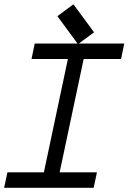

<svg xmlns="http://www.w3.org/2000/svg" viewBox="-21 -890 609 910"><path d="M424.8 -736.8 348.6 -680.7 251 -813.5 327.1 -869.6ZM422.9 0H-1.5L14.2 -73.2H187L300.8 -610.4H128.4L143.6 -683.6H567.9L552.7 -610.4H375.5L261.7 -73.2H438.5Z"/></svg>

Font: Anka/Coder Condensed
Style: Italic
Weight: 400
Width: 4
Italic angle: -12°
Monospace: yes
Version: Version 001.100